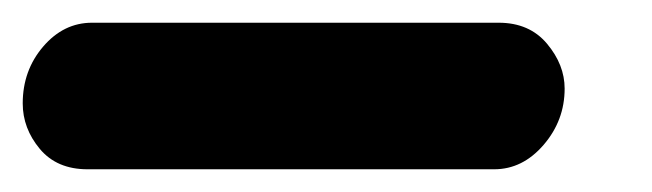

<svg xmlns="http://www.w3.org/2000/svg" viewBox="-54 -20 574 169"><path d="M-34 71Q-34 42 -16 21Q2 0 27 0H385Q412 0 427.5 18.5Q443 37 443 58Q443 86 424.5 107.5Q406 129 381 129H23Q-4 129 -19 111Q-34 93 -34 71Z"/></svg>

Font: SN Pro Bold
Style: Bold Italic
Weight: 700
Italic angle: -9°
Designer: Tobias Whetton
Foundry: Supernotes
Version: Version 1.003